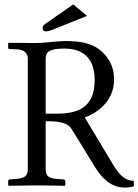

<svg xmlns="http://www.w3.org/2000/svg" viewBox="-20 -840 627 870"><path d="M272 -620C333 -620 409 -596 409 -478C409 -353 334 -325 237 -325H187V-574C187 -603 201 -620 272 -620ZM271 -654C246 -654 176 -645 146 -645C100 -645 19 -646 19 -646L17 -645V-624C17 -620 19 -618 23 -618L62 -616C79 -615 106 -606 106 -574V-72C106 -44 93 -32 51 -29L25 -27C20 -27 17 -24 17 -19V0L19 2C19 2 112 0 148 0C187 0 274 2 274 2L276 0V-19C276 -24 272 -27 268 -27L241 -29C201 -32 187 -42 187 -72V-291C271 -291 292 -276 306 -253L413 -79C442 -32 485 10 545 10C560 10 577 8 587 3L586 -21C541 -21 516 -55 490 -98L364 -308C407 -322 497 -374 497 -479C497 -529 480 -570 444 -604C396 -649 334 -654 271 -654ZM312 -820 188 -734C175 -725 173 -720 173 -713C173 -703 178 -698 187 -698C196 -698 209 -701 230 -710L374 -768Z"/></svg>

Font: Linux Libertine O C
Style: Regular
Weight: 400
Designer: Philipp H. Poll
Foundry: Philipp H. Poll
Version: Version 4.0.3